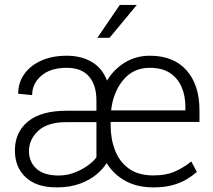

<svg xmlns="http://www.w3.org/2000/svg" viewBox="-20 -770 886 799"><path d="M618.2 9.8Q550.8 9.8 501.7 -17.3Q452.6 -44.4 423.8 -91.3Q409.2 -67.4 381.6 -44.2Q354 -21 312.5 -5.6Q271 9.8 215.3 9.8Q131.8 9.8 86.9 -32.2Q42 -74.2 42 -143.6Q42 -219.7 96.4 -264.4Q150.9 -309.1 256.3 -309.1H381.3V-351.6Q381.3 -416 350.3 -451.9Q319.3 -487.8 257.8 -487.8Q189.9 -487.8 151.9 -454.8Q113.8 -421.9 113.8 -374L55.7 -379.9Q55.7 -425.8 80.8 -461.4Q106 -497.1 151.4 -517.6Q196.8 -538.1 257.8 -538.1Q318.4 -538.1 362.1 -512.2Q405.8 -486.3 425.3 -434.6Q454.6 -482.9 500.7 -510.5Q546.9 -538.1 603.5 -538.1Q702.6 -538.1 756.3 -477.3Q810.1 -416.5 810.1 -311.5V-262.7H440.4V-249Q440.4 -191.4 459 -143.8Q477.5 -96.2 516.8 -68.1Q556.2 -40 618.2 -40Q673.3 -40 711.4 -57.9Q749.5 -75.7 775.9 -98.1L799.3 -54.7Q785.2 -42 761.7 -26.9Q738.3 -11.7 703.1 -1Q668 9.8 618.2 9.8ZM603.5 -487.8Q534.7 -487.8 492.7 -437Q450.7 -386.2 442.4 -310.5H751.5V-326.2Q751.5 -371.1 735.8 -407.7Q720.2 -444.3 687.5 -466.1Q654.8 -487.8 603.5 -487.8ZM224.1 -39.6Q257.3 -39.6 288.6 -51.3Q319.8 -63 344.2 -80.3Q368.7 -97.7 381.3 -115.2V-261.7H257.3Q177.7 -261.7 139.2 -225.6Q100.6 -189.5 100.6 -141.6Q100.6 -96.2 131.8 -67.9Q163.1 -39.6 224.1 -39.6ZM385.3 -612.8 478.5 -749.5H549.3L436 -612.8Z"/></svg>

Font: Vazirmatn RD UI FD ExtraLight
Style: Regular
Weight: 200
Designer: Saber Rastikerdar
Foundry: Saber Rastikerdar
Version: Version 33.003